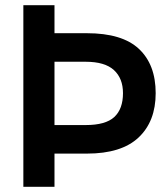

<svg xmlns="http://www.w3.org/2000/svg" viewBox="-20 -720 640 740"><path d="M70 -700H190V-592H315Q451 -592 515.5 -531.5Q580 -471 580 -361Q580 -252 514 -190Q448 -128 315 -128H190V0H70ZM190 -482V-238H310Q387 -238 420.5 -269Q454 -300 454 -361Q454 -418 419 -450Q384 -482 310 -482Z"/></svg>

Font: PT Root UI Bold
Style: Regular
Weight: 700
Designer: Vitaly Kuzmin
Foundry: ParaType Ltd.
Version: Version 2.000G